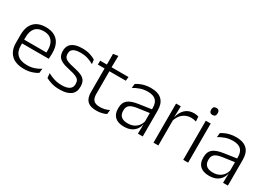

<svg xmlns="http://www.w3.org/2000/svg" viewBox="-4 -1362 2873 2072"><g transform="rotate(30 1432.5 -326.5)"><path d="M265 10.5Q159.5 10.5 105 -42.5Q50.5 -95.5 50.5 -193.5V-288.5Q50.5 -390.5 101.2 -445Q152 -499.5 249 -499.5Q314 -499.5 358 -475Q402 -450.5 424.2 -404.5Q446.5 -358.5 446.5 -294V-276.5Q446.5 -262 445.5 -247.5Q444.5 -233 443 -218.5H387Q388 -240.5 388 -260.2Q388 -280 388 -296.5Q388 -345.5 372.2 -379.8Q356.5 -414 325.8 -432Q295 -450 249 -450Q180.5 -450 145.5 -409.8Q110.5 -369.5 110.5 -293.5V-246L111 -238V-187.5Q111 -154 120.8 -127Q130.5 -100 150.8 -80.8Q171 -61.5 201.8 -51.5Q232.5 -41.5 273.5 -41.5Q321 -41.5 361.8 -54.8Q402.5 -68 438 -91.5L432 -37Q401 -15.5 358.5 -2.5Q316 10.5 265 10.5ZM429.5 -218.5H82V-265H429.5Z M709 10.5Q650 10.5 607 -3Q564 -16.5 535.5 -32L529.5 -89.5Q565.5 -69.5 608.5 -55.5Q651.5 -41.5 706.5 -41.5Q767 -41.5 799 -62.2Q831 -83 831 -124V-131Q831 -157.5 819.5 -174.8Q808 -192 778.5 -204.8Q749 -217.5 695 -228.5Q633.5 -241.5 598 -258.8Q562.5 -276 547.5 -302.5Q532.5 -329 532.5 -368V-373Q532.5 -433.5 575.2 -465.8Q618 -498 703.5 -498Q760.5 -498 802 -484.5Q843.5 -471 869.5 -454L875.5 -401.5Q843.5 -421 802.5 -434.2Q761.5 -447.5 708.5 -447.5Q668 -447.5 642.2 -438.5Q616.5 -429.5 604.2 -412.5Q592 -395.5 592 -372.5V-368Q592 -342 603.5 -324.8Q615 -307.5 644 -295.5Q673 -283.5 724 -273.5Q787 -260.5 823.5 -243.5Q860 -226.5 875.5 -200Q891 -173.5 891 -132.5V-123.5Q891 -57.5 844.5 -23.5Q798 10.5 709 10.5Z M1168 9.5Q1114.5 9.5 1081.2 -6.5Q1048 -22.5 1032.8 -55.5Q1017.5 -88.5 1017.5 -137.5V-455.5H1077.5V-144.5Q1077.5 -93 1101.2 -68.2Q1125 -43.5 1181.5 -43.5Q1211.5 -43.5 1239.8 -50.5Q1268 -57.5 1293 -70.5L1287.5 -17.5Q1264 -5 1232.5 2.2Q1201 9.5 1168 9.5ZM1282 -429.5H934V-478.5H1287.5ZM1076 -471.5H1018L1017.5 -611.5L1079 -621Z M1741 0H1680.5L1683.5 -121.5L1681 -131V-288.5V-321Q1681 -384 1649.2 -415.2Q1617.5 -446.5 1549.5 -446.5Q1496.5 -446.5 1453 -430.5Q1409.5 -414.5 1376.5 -394L1382.5 -447.5Q1400.5 -459 1426 -470.8Q1451.5 -482.5 1484.8 -490.2Q1518 -498 1558 -498Q1607 -498 1641.8 -486Q1676.5 -474 1698.5 -451Q1720.5 -428 1730.8 -395.5Q1741 -363 1741 -322.5ZM1509.5 10.5Q1437 10.5 1398.2 -24.5Q1359.5 -59.5 1359.5 -125V-138Q1359.5 -202.5 1399.2 -235.2Q1439 -268 1528 -281L1691 -305L1694 -259L1535.5 -236.5Q1473.5 -227.5 1446.5 -205.8Q1419.5 -184 1419.5 -141.5V-132.5Q1419.5 -87.5 1447 -64Q1474.5 -40.5 1527.5 -40.5Q1573 -40.5 1605.2 -57Q1637.5 -73.5 1657.2 -101.2Q1677 -129 1683.5 -163.5L1695.5 -120.5H1683Q1677 -86 1656.8 -56Q1636.5 -26 1600.2 -7.8Q1564 10.5 1509.5 10.5Z M1932 -301.5 1916.5 -348 1931.5 -350Q1947.5 -417 1989.5 -455.8Q2031.5 -494.5 2098 -494.5Q2115.5 -494.5 2129.5 -491.8Q2143.5 -489 2153.5 -485L2157.5 -426Q2145 -430.5 2129 -433.5Q2113 -436.5 2094 -436.5Q2037 -436.5 1994 -402.2Q1951 -368 1932 -301.5ZM1935.5 0H1875V-487.5H1934L1930.5 -341L1935.5 -336Z M2306.5 0H2245.5V-487.5H2306.5ZM2276 -576.5Q2256 -576.5 2245.8 -587.5Q2235.5 -598.5 2235.5 -619V-622.5Q2235.5 -642.5 2245.8 -653.5Q2256 -664.5 2276 -664.5Q2296.5 -664.5 2306.5 -653.5Q2316.5 -642.5 2316.5 -622.5V-619Q2316.5 -598.5 2306.5 -587.5Q2296.5 -576.5 2276 -576.5Z M2802 0H2741.5L2744.5 -121.5L2742 -131V-288.5V-321Q2742 -384 2710.2 -415.2Q2678.5 -446.5 2610.5 -446.5Q2557.5 -446.5 2514 -430.5Q2470.5 -414.5 2437.5 -394L2443.5 -447.5Q2461.5 -459 2487 -470.8Q2512.5 -482.5 2545.8 -490.2Q2579 -498 2619 -498Q2668 -498 2702.8 -486Q2737.5 -474 2759.5 -451Q2781.5 -428 2791.8 -395.5Q2802 -363 2802 -322.5ZM2570.5 10.5Q2498 10.5 2459.2 -24.5Q2420.5 -59.5 2420.5 -125V-138Q2420.5 -202.5 2460.2 -235.2Q2500 -268 2589 -281L2752 -305L2755 -259L2596.5 -236.5Q2534.5 -227.5 2507.5 -205.8Q2480.5 -184 2480.5 -141.5V-132.5Q2480.5 -87.5 2508 -64Q2535.5 -40.5 2588.5 -40.5Q2634 -40.5 2666.2 -57Q2698.5 -73.5 2718.2 -101.2Q2738 -129 2744.5 -163.5L2756.5 -120.5H2744Q2738 -86 2717.8 -56Q2697.5 -26 2661.2 -7.8Q2625 10.5 2570.5 10.5Z"/></g></svg>

Font: Anek Devanagari Light
Style: Regular
Weight: 300
Designer: Kailash Malviya (Devanagari) & Yesha Goshar (Latin)
Foundry: Ek Type
Version: Version 1.003